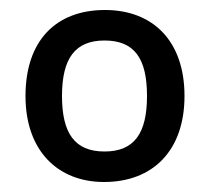

<svg xmlns="http://www.w3.org/2000/svg" viewBox="-20 -742 419 384"><path d="M349 -550C349 -661 285 -722 190 -722C92 -722 31 -661 31 -550C31 -439 97 -378 188 -378C286 -378 349 -441 349 -550ZM104 -550C104 -625 130 -661 189 -661C249 -661 274 -625 274 -550C274 -476 249 -439 189 -439C129 -439 104 -476 104 -550Z"/></svg>

Font: Noto Sans Georgian Medium
Style: Regular
Weight: 500
Designer: Monotype Design Team, Akaki Razmadze
Foundry: Google LLC
Version: Version 2.005